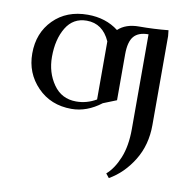

<svg xmlns="http://www.w3.org/2000/svg" viewBox="-83 -536 928 922"><g transform="rotate(10 381.0 -74.5)"><path d="M41 -223Q41 -323 105 -387.5Q169 -452 272 -452Q360 -452 422 -404Q459 -439 524 -439Q596 -439 666 -446L669 -418V16Q669 113 623 188Q577 263 507 303L491 283Q527 252 551 193.5Q575 135 575 52V-410Q526 -410 503.5 -383.5Q481 -357 481 -296V-72L416 -46Q347 7 272 7Q171 7 106 -60Q41 -127 41 -223ZM137 -223Q137 -147 177 -89.5Q217 -32 288 -32Q340 -32 386 -59V-342Q350 -423 272 -423Q206 -423 171.5 -366Q137 -309 137 -223Z"/></g></svg>

Font: Dihjauti
Style: Bold
Weight: 700
Designer: T. Christopher White
Version: Version 3.0.0